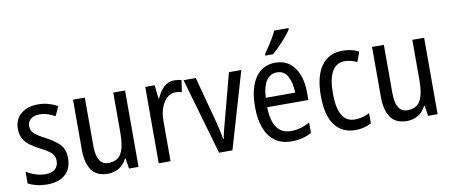

<svg xmlns="http://www.w3.org/2000/svg" viewBox="-68 -1043 3124 1329"><g transform="rotate(-10 1494.0 -378.0)"><path d="M345 -145Q345 -70 299.5 -30Q254 10 175 10Q131 10 97.5 1.5Q64 -7 39 -21V-104Q63 -87 99.5 -74.5Q136 -62 173 -62Q218 -62 241 -83Q264 -104 264 -141Q264 -172 243 -194Q222 -216 167 -243Q128 -263 99 -284.5Q70 -306 54 -334.5Q38 -363 38 -405Q38 -470 84 -508.5Q130 -547 204 -547Q242 -547 276 -537.5Q310 -528 341 -511L311 -445Q286 -459 259 -468Q232 -477 203 -477Q163 -477 140.5 -458Q118 -439 118 -408Q118 -376 140.5 -356Q163 -336 219 -307Q277 -276 311 -242Q345 -208 345 -145Z M815 -537V0H748L737 -72H732Q712 -31 677 -10.5Q642 10 600 10Q520 10 484.5 -41.5Q449 -93 449 -186V-537H532V-199Q532 -63 614 -63Q680 -63 706 -110Q732 -157 732 -253V-537Z M1161 -547Q1173 -547 1186 -545.5Q1199 -544 1212 -540L1200 -457Q1180 -464 1155 -464Q1122 -464 1096 -440.5Q1070 -417 1055 -376Q1040 -335 1040 -282V0H957V-537H1023L1033 -443H1038Q1058 -489 1088.5 -518Q1119 -547 1161 -547Z M1381 0 1226 -537H1312L1397 -219Q1405 -188 1413 -153.5Q1421 -119 1426 -89H1430Q1432 -108 1440 -139.5Q1448 -171 1457 -204L1545 -537H1632L1475 0Z M1872 -546Q1931 -546 1971.5 -515Q2012 -484 2032.5 -430Q2053 -376 2053 -308V-252H1764Q1767 -61 1899 -61Q1966 -61 2031 -98V-24Q1999 -7 1965.5 1.5Q1932 10 1891 10Q1820 10 1773.5 -24.5Q1727 -59 1704 -121Q1681 -183 1681 -265Q1681 -400 1731 -473Q1781 -546 1872 -546ZM1872 -478Q1775 -478 1765 -318H1972Q1971 -385 1947 -431.5Q1923 -478 1872 -478ZM2004 -757Q1991 -736 1967 -707.5Q1943 -679 1915.5 -651.5Q1888 -624 1867 -606H1813V-617Q1839 -654 1863.5 -693Q1888 -732 1904 -766H2004Z M2341 10Q2246 10 2194.5 -58Q2143 -126 2143 -265Q2143 -402 2195 -474.5Q2247 -547 2344 -547Q2378 -547 2407 -540Q2436 -533 2458 -521L2433 -452Q2412 -461 2390 -467Q2368 -473 2348 -473Q2228 -473 2228 -266Q2228 -63 2347 -63Q2375 -63 2401 -70Q2427 -77 2451 -89V-18Q2429 -5 2399.5 2.5Q2370 10 2341 10Z M2917 -537V0H2850L2839 -72H2834Q2814 -31 2779 -10.5Q2744 10 2702 10Q2622 10 2586.5 -41.5Q2551 -93 2551 -186V-537H2634V-199Q2634 -63 2716 -63Q2782 -63 2808 -110Q2834 -157 2834 -253V-537Z"/></g></svg>

Font: Noto Sans Myanmar Condensed
Style: Regular
Weight: 400
Width: 3
Designer: Monotype Design Team
Foundry: Monotype Imaging Inc.
Version: Version 2.107; ttfautohint (v1.8.4.7-5d5b)